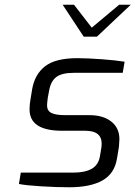

<svg xmlns="http://www.w3.org/2000/svg" viewBox="-20 -786 573 812"><path d="M60 -8 68 -56H290Q340 -56 368.5 -72.5Q397 -89 403 -127L409 -164Q410 -170 410 -178Q410 -233 341 -233H243Q105 -233 105 -323Q105 -345 109 -366L116 -409Q127 -472 171 -506Q215 -540 307 -540Q349 -540 410 -535.5Q471 -531 507 -525L499 -478H292Q242 -478 218.5 -460.5Q195 -443 188 -404L182 -372Q179 -348 179 -340Q179 -318 197 -308.5Q215 -299 257 -299H359Q416 -299 450.5 -272Q485 -245 485 -197Q485 -189 483 -165L475 -117Q465 -52 413.5 -23Q362 6 273 6Q220 6 154.5 2Q89 -2 60 -8ZM245 -766H293L368 -669L484 -766H533L390 -631H334Z"/></svg>

Font: Exo
Style: Italic
Weight: 400
Italic angle: -9°
Designer: Natanael Gama
Foundry: Natanael Gama
Version: Version 1.500; ttfautohint (v1.6)